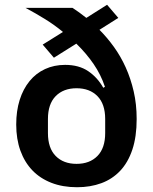

<svg xmlns="http://www.w3.org/2000/svg" viewBox="-20 -773 640 805"><path d="M476 -698 397 -648Q429 -616 457.5 -576.5Q486 -537 507 -490.5Q528 -444 540.5 -390Q553 -336 553 -274Q553 -200 535 -146Q517 -92 484 -57Q451 -22 405 -5Q359 12 303 12Q243 12 195.5 -6.5Q148 -25 115.5 -59Q83 -93 65.5 -141.5Q48 -190 48 -251Q48 -308 62.5 -354Q77 -400 104 -433Q131 -466 169 -483.5Q207 -501 253 -501Q311 -501 350 -474.5Q389 -448 413 -405L420 -409Q403 -460 372.5 -504.5Q342 -549 300 -590L206 -531L159 -586L244 -639Q209 -668 169.5 -692.5Q130 -717 87 -740H284Q298 -731 312.5 -720.5Q327 -710 342 -698L429 -753ZM301 -86Q356 -86 388.5 -119Q421 -152 421 -215V-274Q421 -337 388.5 -370Q356 -403 301 -403Q246 -403 213.5 -370Q181 -337 181 -274V-215Q181 -152 213.5 -119Q246 -86 301 -86Z"/></svg>

Font: IBM Plex Mono SmBld
Style: Regular
Weight: 600
Monospace: yes
Designer: Mike Abbink, Paul van der Laan, Pieter van Rosmalen
Foundry: Bold Monday
Version: Version 2.3